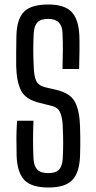

<svg xmlns="http://www.w3.org/2000/svg" viewBox="-20 -827 428 854"><path d="M196 7Q121 7 89 -25.5Q57 -58 54 -133Q53 -176 53 -211.5Q53 -247 56 -290H129Q127 -247 127 -204Q127 -161 129 -121Q131 -88 146 -72.5Q161 -57 195 -57Q228 -57 242.5 -72.5Q257 -88 259 -121Q261 -161 261 -191Q261 -221 259 -265Q258 -300 248.5 -324.5Q239 -349 210 -356L154 -370Q94 -385 74 -423.5Q54 -462 52 -532Q52 -563 52 -598.5Q52 -634 53 -668Q55 -743 87 -775Q119 -807 195 -807Q266 -807 298 -774.5Q330 -742 333 -667Q334 -641 333.5 -601.5Q333 -562 332 -520H258Q259 -560 259.5 -600Q260 -640 258 -680Q256 -743 195 -743Q161 -743 146.5 -727.5Q132 -712 130 -680Q128 -643 128 -606Q128 -569 130 -532Q131 -490 140.5 -468.5Q150 -447 180 -439L232 -427Q294 -412 314 -372.5Q334 -333 336 -265Q337 -237 337 -216.5Q337 -196 337 -177Q337 -158 336 -133Q333 -58 301 -25.5Q269 7 196 7Z"/></svg>

Font: Big Shoulders Display Medium
Style: Regular
Weight: 500
Designer: Patric King
Foundry: XO Type Co
Version: Version 1.000; ttfautohint (v1.8.2)